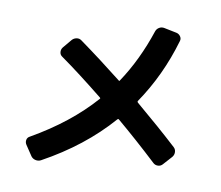

<svg xmlns="http://www.w3.org/2000/svg" viewBox="-86 -871 1171 1016"><g transform="rotate(10 500.0 -363.0)"><path d="M142.6 24.4 105.5 -31.2Q97.7 -43 100.1 -56.6Q102.5 -70.3 116.2 -77.1Q316.4 -191.4 446.3 -338.9Q449.2 -341.8 445.3 -344.7Q310.5 -453.1 210.9 -523.4Q199.2 -531.2 197.8 -545.4Q196.3 -559.6 205.1 -571.3L245.1 -619.1Q254.9 -629.9 269.5 -632.3Q284.2 -634.8 295.9 -626Q411.1 -543 527.3 -451.2Q531.2 -447.3 533.2 -452.1Q618.2 -579.1 671.9 -741.2Q676.8 -754.9 689.5 -762.2Q702.1 -769.5 716.8 -766.6L784.2 -752.9Q797.9 -750 806.2 -737.8Q814.5 -725.6 809.6 -711.9Q753.9 -520.5 645.5 -361.3Q643.6 -358.4 647.5 -353.5Q777.3 -244.1 875 -154.3Q885.7 -144.5 886.2 -129.4Q886.7 -114.3 877 -102.5L834 -54.7Q824.2 -43.9 809.6 -43.5Q794.9 -43 784.2 -52.7Q669.9 -159.2 564.5 -248Q561.5 -252 555.7 -247.1Q411.1 -82 195.3 36.1Q181.6 43 166.5 39.6Q151.4 36.1 142.6 24.4Z"/></g></svg>

Font: Rounded-L Mgen+ 1mn bold
Style: Bold
Weight: 700
Designer: [Source Han Sans]
Ryoko NISHIZUKA  (kana & ideographs); Paul D. Hunt (Latin, Greek & Cyrillic); Wenlong ZHANG  (bopomofo
Version: Version 1.059.20150602